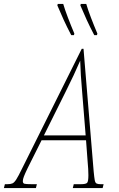

<svg xmlns="http://www.w3.org/2000/svg" viewBox="-78 -964 609 984"><path d="M-58 0 -53 -20H-41Q-24 -20 -14.5 -24Q-5 -28 5.5 -44.5Q16 -61 34 -98L341 -714H350L402 -86Q405 -55 407.5 -41Q410 -27 417 -23.5Q424 -20 438 -20H453L448 0H295L300 -20H336Q362 -20 368.5 -27Q375 -34 375 -66Q375 -76 374 -98.5Q373 -121 371 -137L363 -245H135L64 -103Q50 -74 44.5 -59.5Q39 -45 39 -36Q39 -25 46.5 -22.5Q54 -20 85 -20H111L106 0ZM258 -493 147 -270H361L343 -493Q339 -537 336.5 -577Q334 -617 333 -653Q317 -616 299.5 -578.5Q282 -541 258 -493ZM405 -784Q382 -828 366.5 -862Q351 -896 334 -936L336 -944H364Q372 -916 388 -874Q404 -832 421 -792L419 -784ZM287 -784Q264 -828 248.5 -862Q233 -896 216 -936L218 -944H246Q254 -916 270 -874Q286 -832 303 -792L301 -784Z"/></svg>

Font: Noto Serif ExtraCondensed Thin
Style: Italic
Weight: 100
Width: 2
Italic angle: -12°
Designer: Monotype Design Team
Foundry: Monotype Imaging Inc.
Version: Version 2.013